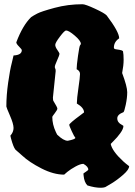

<svg xmlns="http://www.w3.org/2000/svg" viewBox="-20 -804 640 907"><path d="M243 -468 230 -343Q230 -329 233 -326Q251 -297 251 -291Q251 -285 239 -269.5Q227 -254 227 -252Q227 -216 244 -180L250 -168Q280 -139 300 -139Q336 -146 336 -153Q331 -158 319 -184Q307 -210 307 -214Q307 -221 360 -260L377 -273Q377 -295 343 -315Q343 -337 350.5 -388.5Q358 -440 358 -454.5Q358 -469 342 -477Q342 -494 348.5 -540.5Q355 -587 358.5 -590.5Q362 -594 362 -597Q362 -611 333.5 -635.5Q305 -660 292 -660Q285 -660 263 -631Q241 -602 241 -592Q241 -582 251 -568Q261 -554 261 -549Q261 -544 250 -519.5Q239 -495 239 -488.5Q239 -482 241 -480Q243 -478 243 -468ZM397 -3Q397 -17 374 -30Q360 -30 337 -17.5Q314 -5 298 8L283 21Q233 21 175.5 -8.5Q118 -38 86 -68L53 -97Q43 -109 32 -150L29 -163Q44 -180 44 -199.5Q44 -219 27 -258Q10 -297 10 -301Q10 -353 18.5 -413.5Q27 -474 36 -508L44 -542Q83 -544 83 -567Q83 -571 70 -584Q57 -597 57 -604Q87 -684 127 -723Q137 -730 156 -740Q175 -750 238 -767Q301 -784 370 -784Q383 -784 428.5 -763Q474 -742 484 -731Q543 -653 543 -623Q518 -606 518 -579Q518 -573 526 -571.5Q534 -570 545 -568.5Q556 -567 561 -562Q564 -548 564 -521.5Q564 -495 557 -459Q581 -395 581 -368.5Q581 -342 574 -309Q567 -276 563 -274Q534 -263 534 -245Q534 -225 556 -214Q563 -210 563 -209Q563 -195 548 -174.5Q533 -154 518 -139.5Q503 -125 503 -124Q510 -90 562 -42Q574 -31 590 -19Q590 -3 562 21.5Q534 46 506 63L477 80Q468 83 456 83Q428 83 393 72Q378 57 375 26L374 16Q374 15 385.5 7.5Q397 0 397 -3Z"/></svg>

Font: Piedra
Style: Regular
Weight: 400
Designer: Angel Koziupa & Ale Paul
Foundry: Angel Koziupa and Alejandro Paul
Version: Version 1.000